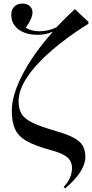

<svg xmlns="http://www.w3.org/2000/svg" viewBox="-20 -825 515 1075"><path d="M345 230 336 222Q383 174 383 116Q383 78 356.5 55.5Q330 33 263 15Q178 -8 130.5 -34.5Q83 -61 64.5 -101.5Q46 -142 46 -205Q46 -292 106.5 -408.5Q167 -525 277 -648Q236 -630 192 -630Q124 -630 83.5 -660.5Q43 -691 43 -742Q43 -771 60 -788Q77 -805 106 -805Q131 -805 146.5 -791Q162 -777 162 -755Q162 -724 124 -669Q159 -650 199 -650Q251 -650 296 -672Q325 -702 349.5 -726.5Q374 -751 399 -774L475 -703V-692Q355 -617 267 -540.5Q179 -464 131.5 -392Q84 -320 84 -259Q84 -215 101 -187Q118 -159 164 -137Q210 -115 297 -90Q359 -72 394 -53Q429 -34 443.5 -8.5Q458 17 458 54Q458 133 345 230Z"/></svg>

Font: Literata 72pt Medium
Style: Regular
Weight: 500
Designer: Latin by Veronika Burian and Jose Scaglione. Greek by Irene Vlachou. Cyrillic by Vera Evstafieva.
Foundry: TypeTogether
Version: Version 3.002